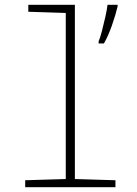

<svg xmlns="http://www.w3.org/2000/svg" viewBox="-20 -780 570 800"><path d="M391 -608Q397 -621 404.5 -650Q412 -679 419 -710Q426 -741 428 -760H470V-753Q462 -719 446.5 -674.5Q431 -630 413 -599H391ZM85 0V-29L254 -34V-726L98 -731V-760H292V-34L461 -29V0Z"/></svg>

Font: Noto Sans Mono Condensed ExtraLight
Style: Regular
Weight: 200
Width: 3
Designer: Monotype Design Team
Foundry: Monotype Imaging Inc.
Version: Version 2.014; ttfautohint (v1.8.4.7-5d5b)